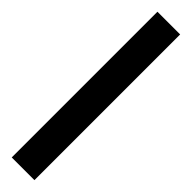

<svg xmlns="http://www.w3.org/2000/svg" viewBox="17 -193 464 464"><g transform="rotate(-45 249.0 39.0)"><path d="M498 0V77.6H0V0Z"/></g></svg>

Font: Turpis
Style: Regular
Weight: 400
Designer: GGBotNet
Foundry: f0n7
Version: 1.00